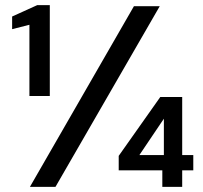

<svg xmlns="http://www.w3.org/2000/svg" viewBox="-20 -724 787 744"><path d="M94 -352V-628L27 -611V-660L124 -704H173V-352ZM96 0 499 -700H599L195 0ZM609 0V-64H440V-120L601 -348H686V-123H729V-64H686V0ZM520 -123H615V-264Z"/></svg>

Font: DM Sans 16pt Medium
Style: Regular
Weight: 500
Version: Version 4.004;gftools[0.9.30]